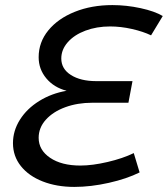

<svg xmlns="http://www.w3.org/2000/svg" viewBox="-20 -728 660 755"><path d="M620 -665 574 -589Q543 -604 499 -614Q455 -624 413 -624Q360 -624 316 -607.5Q272 -591 246.5 -562Q221 -533 221 -498Q221 -457 259 -433Q297 -409 358 -409H501L485 -324H343Q285 -324 237 -306.5Q189 -289 160.5 -257.5Q132 -226 132 -186Q132 -138 177 -107.5Q222 -77 296 -77Q343 -77 403 -91Q463 -105 506 -126L529 -50Q479 -25 408 -9Q337 7 272 7Q203 7 148 -14.5Q93 -36 62 -75Q31 -114 31 -165Q31 -214 58.5 -257.5Q86 -301 134.5 -331Q183 -361 242 -371Q192 -384 162 -420Q132 -456 132 -503Q132 -562 170 -608.5Q208 -655 274 -681.5Q340 -708 422 -708Q477 -708 532.5 -696Q588 -684 620 -665Z"/></svg>

Font: TypoPRO Montserrat Alternates
Style: Italic
Weight: 400
Italic angle: -11.3°
Designer: Julieta Ulanovsky
Foundry: Julieta Ulanovsky
Version: Version 6.001